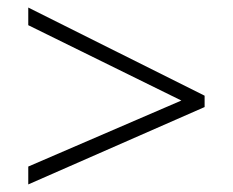

<svg xmlns="http://www.w3.org/2000/svg" viewBox="-20 -614 611 504"><path d="M54.2 -176.8 456.1 -350.1 54.2 -547.9V-594.2L517.1 -362.8V-333L54.2 -129.9Z"/></svg>

Font: Zoram GWeb Light
Style: Regular
Weight: 300
Foundry: Ascender Corporation
Version: Version 1.000